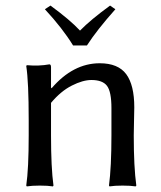

<svg xmlns="http://www.w3.org/2000/svg" viewBox="-20 -666 579 689"><path d="M242.2 -502.9Q204.1 -564.9 141.1 -632.8L161.1 -646Q231.9 -594.2 267.1 -556.2Q305.2 -595.2 375 -646L394 -632.8Q327.1 -557.6 292 -502.9ZM460 -180.2Q460 -66.4 469.2 0L466.8 2.9Q448.7 0 419.9 0Q391.1 0 373 2.9L371.1 0Q379.9 -66.9 379.9 -180.2V-277.8Q379.9 -336.9 364 -357.9Q348.1 -378.9 308.1 -378.9Q277.3 -378.9 237.8 -358.9Q198.2 -338.9 163.1 -296.9V-180.2Q163.1 -64 171.9 0L169.9 2.9Q151.9 0 123 0Q94.2 0 76.2 2.9L74.2 0Q83 -61 83 -180.2V-234.9Q83 -373 74.2 -429.2L76.2 -432.1Q120.1 -428.2 157.2 -435.1Q163.1 -435.1 163.1 -424.8V-352.1L165 -349.1Q242.2 -439 337.9 -439Q403.8 -439 432.9 -399.9Q461.9 -360.8 461.9 -280.8Q461.9 -264.6 460.9 -230.5Q460 -196.3 460 -180.2Z"/></svg>

Font: Biolilbert
Style: Regular
Weight: 400
Designer: Philipp H. Poll
Foundry: Philipp H. Poll
Version: Version 1.1.0